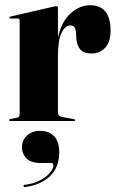

<svg xmlns="http://www.w3.org/2000/svg" viewBox="-20 -474 459 752"><path d="M207 -443V-327Q221 -390 256.8 -421.8Q292.5 -453.5 332.5 -453.5Q413 -453.5 413 -354Q413 -308.5 391.5 -286.5Q370 -264.5 338 -264.5Q308 -264.5 294 -281Q280 -297.5 278.5 -329L277.5 -346Q277 -374.5 254.5 -374.5Q235.5 -374.5 221.2 -345.5Q207 -316.5 207 -256V-34Q207 -19.5 220 -16.5L269 -7.5Q274 -6.5 274 -3.5Q274 0 268.5 0H21Q15.5 0 15.5 -3.5Q15.5 -7 22.5 -8.5L45 -12.5Q57 -15 57 -27V-392.5Q57 -401.5 49.5 -401.5H21.5Q17 -401.5 17 -405Q17 -408 22.5 -409.5L189.5 -448Q193.5 -449 196 -449.5Q198.5 -450 201 -450Q207 -450 207 -443ZM140 164.5Q100.5 164.5 83.2 146Q66 127.5 66 104Q66 75 85.8 56.8Q105.5 38.5 137.5 38.5Q172.5 38.5 192.2 59.8Q212 81 212 121.5Q212 181 176.2 215.5Q140.5 250 79 258.5Q73 259.5 72.5 255Q71 250.5 76 250Q110.5 246 136 232.8Q161.5 219.5 175.2 203Q189 186.5 189 173.5Q189 164.5 180.5 164.5Z"/></svg>

Font: Fraunces 144pt
Style: Bold
Weight: 700
Version: Version 1.000;[b76b70a41]